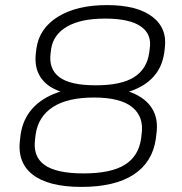

<svg xmlns="http://www.w3.org/2000/svg" viewBox="-20 -727 716 754"><path d="M300 7Q170 7 108 -41.5Q46 -90 59 -182L61 -199Q70 -259 107 -300.5Q144 -342 207 -364Q270 -386 355 -386Q439 -386 495.5 -364Q552 -342 577.5 -300.5Q603 -259 594 -199L592 -182Q579 -90 505 -41.5Q431 7 300 7ZM308 -46Q415 -46 469.5 -79.5Q524 -113 534 -182L536 -199Q546 -268 499.5 -306Q453 -344 349 -344Q245 -344 187.5 -306.5Q130 -269 120 -199L118 -182Q108 -113 154.5 -79.5Q201 -46 308 -46ZM350 -349Q268 -349 214.5 -368.5Q161 -388 137.5 -426.5Q114 -465 121 -520L123 -536Q134 -616 208 -661.5Q282 -707 400 -707Q518 -707 578 -661.5Q638 -616 627 -536L625 -520Q617 -464 583 -426Q549 -388 490.5 -368.5Q432 -349 350 -349ZM356 -392Q456 -392 506.5 -424Q557 -456 566 -520L568 -536Q577 -593 532.5 -623.5Q488 -654 393 -654Q298 -654 244 -623Q190 -592 181 -536L179 -520Q170 -457 212.5 -424.5Q255 -392 356 -392Z"/></svg>

Font: Pathway Extreme 8pt Thin 12pt
Style: Italic
Weight: 100
Italic angle: -8°
Version: Version 1.001;gftools[0.9.26]